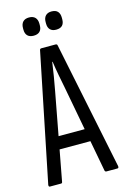

<svg xmlns="http://www.w3.org/2000/svg" viewBox="-126 -870 597 926"><g transform="rotate(-15 172.5 -407.0)"><path d="M4 0Q-3 0 -2 -10L128 -648Q129 -655 137 -655H207Q215 -655 216 -648L347 -10Q348 0 341 0H286Q280 0 278 -6L197 -439Q190 -474 183.5 -508.5Q177 -543 172 -578H170Q165 -543 159.5 -508.5Q154 -474 147 -438L66 -6Q65 0 59 0ZM84 -161 96 -224H246L260 -161ZM117 -723Q97 -723 86.5 -733.5Q76 -744 76 -764V-772Q76 -792 86.5 -803Q97 -814 117 -814Q137 -814 147.5 -803Q158 -792 158 -772V-764Q158 -744 147.5 -733.5Q137 -723 117 -723ZM229 -723Q210 -723 199.5 -733.5Q189 -744 189 -764V-772Q189 -792 199.5 -803Q210 -814 229 -814Q250 -814 260 -803Q270 -792 270 -772V-764Q270 -744 260 -733.5Q250 -723 229 -723Z"/></g></svg>

Font: Sofia Sans Extra Condensed
Style: Regular
Weight: 400
Designer: Botio Nikoltchev, Ani Petrova
Foundry: lettersoup
Version: Version 4.101